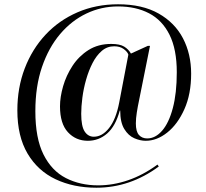

<svg xmlns="http://www.w3.org/2000/svg" viewBox="-20 -734 961 896"><path d="M430 142Q323 142 239.5 102.5Q156 63 108.5 -17.5Q61 -98 61 -219Q61 -325 95.5 -415Q130 -505 192.5 -572Q255 -639 341.5 -676.5Q428 -714 531 -714Q644 -714 720 -671Q796 -628 834 -555Q872 -482 872 -390Q872 -295 840.5 -224.5Q809 -154 760.5 -115.5Q712 -77 660 -77Q634 -77 606.5 -89Q579 -101 560 -132Q541 -163 541 -218H539Q519 -145 480 -111Q441 -77 390 -77Q334 -77 297 -117Q260 -157 260 -238Q260 -281 274.5 -331.5Q289 -382 318.5 -427Q348 -472 393 -500.5Q438 -529 499 -529Q539 -529 559.5 -516.5Q580 -504 591 -484L670 -520H680L629 -266Q623 -238 618.5 -209.5Q614 -181 614 -158Q614 -120 628.5 -104Q643 -88 667 -88Q705 -88 736.5 -124Q768 -160 786.5 -229.5Q805 -299 805 -397Q805 -504 771 -572Q737 -640 675.5 -672Q614 -704 531 -704Q453 -704 383.5 -671Q314 -638 260.5 -575Q207 -512 176 -421.5Q145 -331 145 -215Q145 -89 183 -13Q221 63 287.5 97Q354 131 438 131Q508 131 578 107Q648 83 715 34L721 43Q587 142 430 142ZM418 -96Q457 -96 489 -136.5Q521 -177 536 -254L579 -479Q575 -492 557.5 -505Q540 -518 513 -518Q480 -518 455 -496.5Q430 -475 412 -440Q394 -405 382 -363Q370 -321 364.5 -279Q359 -237 359 -203Q359 -145 375 -120.5Q391 -96 418 -96Z"/></svg>

Font: Noto Serif Display Medium
Style: Italic
Weight: 500
Italic angle: -12°
Designer: Monotype Design Team
Foundry: Monotype Imaging Inc.
Version: Version 2.009